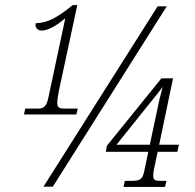

<svg xmlns="http://www.w3.org/2000/svg" viewBox="-20 -739 773 760"><path d="M75 -286H282L288 -309H243C217 -309 208 -311 207 -328C206 -341 209 -358 213 -379L286 -719H268C205 -668 170 -649 121 -647C118 -630 128 -618 145 -618C169 -618 202 -636 236 -665H238L172 -355C164 -314 151 -309 127 -309H80ZM152 0H189L640 -714H604ZM469 1H633L639 -23H614C598 -23 588 -25 587 -38C586 -45 587 -59 591 -76L604 -138H682L688 -166H610L665 -429H619L403 -162L399 -138H567L551 -62C544 -28 534 -23 497 -23H474ZM441 -166 574 -332C596 -358 615 -383 624 -395C617 -369 609 -339 603 -307L573 -166Z"/></svg>

Font: Noto Serif Condensed ExtraLight
Style: Italic
Weight: 200
Width: 3
Italic angle: -12°
Designer: Monotype Design Team
Foundry: Monotype Imaging Inc.
Version: Version 2.013